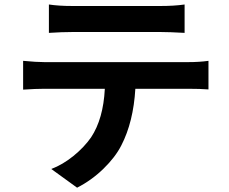

<svg xmlns="http://www.w3.org/2000/svg" viewBox="-20 -787 1040 872"><path d="M710 -641.6H308.6Q262.7 -641.6 202.1 -637.7V-766.6Q247.1 -759.8 307.6 -759.8H710Q770.5 -759.8 818.4 -766.6V-637.7Q748 -641.6 710 -641.6ZM180.7 -504.9H835.9Q885.7 -504.9 926.8 -510.7V-380.9Q888.7 -383.8 835.9 -383.8H594.7Q585.9 -233.4 531.2 -127Q503.9 -73.2 449.7 -20.5Q395.5 32.2 330.1 65.4L212.9 -19.5Q264.6 -39.1 313.5 -78.6Q362.3 -118.2 393.6 -163.1Q449.2 -247.1 456.1 -383.8H180.7Q141.6 -383.8 85 -379.9V-510.7Q145.5 -504.9 180.7 -504.9Z"/></svg>

Font: Nasu
Style: Bold
Weight: 700
Designer: Ryoko NISHIZUKA (kana &amp; ideographs); Paul D. Hunt (Latin, Greek &amp; Cyrillic); Wenlong ZHANG (bopomofo); Sandoll C
Version: Version 2014.1215